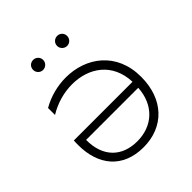

<svg xmlns="http://www.w3.org/2000/svg" viewBox="-193 -838 974 974"><g transform="rotate(-45 294.0 -351.0)"><path d="M252 -526C193 -526 133 -511 79 -480V-430C133 -463 193 -479 250 -479C369 -479 471 -410 476 -271H55C54 -260 54 -249 54 -238C54 -95 132 4 281 4C426 4 525 -96 525 -258C525 -434 396 -526 252 -526ZM101 -229H475C468 -111 389 -40 280 -40C171 -40 100 -107 101 -229ZM370 -634C390 -634 406 -650 406 -670C406 -691 390 -706 370 -706C351 -706 334 -691 334 -670C334 -650 351 -634 370 -634ZM198 -634C217 -634 234 -650 234 -670C234 -691 217 -706 198 -706C178 -706 162 -691 162 -670C162 -650 178 -634 198 -634Z"/></g></svg>

Font: Chess Sans Light
Style: Regular
Weight: 300
Designer: Wolf Bōese
Foundry: Wolf Bōese
Version: Version 7.223;Glyphs 3.3 (3306)